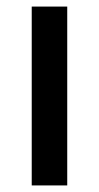

<svg xmlns="http://www.w3.org/2000/svg" viewBox="-20 -564 301 584"><path d="M76.5 0V-544H184.5V0Z"/></svg>

Font: Encode Sans SmExp Md
Style: Regular
Weight: 500
Width: 6
Designer: Multiple Designers
Foundry: Impallari Type
Version: Version 3.002; ttfautohint (v1.8.3) -l 8 -r 50 -G 200 -x 14 